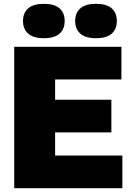

<svg xmlns="http://www.w3.org/2000/svg" viewBox="-20 -985 696 1005"><path d="M54.5 0V-740H615.5V-569H268.5V-171H620.5V0ZM181 -292V-463H563V-292ZM482.5 -785Q428 -785 400.8 -808.8Q373.5 -832.5 373.5 -875Q373.5 -918 400.8 -941.5Q428 -965 482.5 -965Q537.5 -965 564.5 -941.5Q591.5 -918 591.5 -875Q591.5 -832.5 564.5 -808.8Q537.5 -785 482.5 -785ZM209.5 -785Q155 -785 127.8 -808.8Q100.5 -832.5 100.5 -875Q100.5 -918 127.8 -941.5Q155 -965 209.5 -965Q264.5 -965 291.5 -941.5Q318.5 -918 318.5 -875Q318.5 -832.5 291.5 -808.8Q264.5 -785 209.5 -785Z"/></svg>

Font: Encode Sans Condensed Thin Black
Style: Regular
Weight: 900
Version: Version 3.002